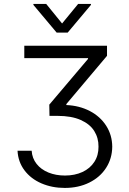

<svg xmlns="http://www.w3.org/2000/svg" viewBox="-20 -761 649 968"><path d="M307.6 124Q356.9 124 395.5 106.2Q434.1 88.4 455.6 55.2Q477.1 22 476.6 -21.5Q477.1 -65.4 455.1 -100.6Q433.1 -135.7 386.7 -156.2Q340.3 -176.8 270.5 -176.8H229.5L228.5 -233.4L423.8 -463.9V-467.8H102.5V-530.3H519.5V-479.5L314.5 -236.3V-231.4Q380.4 -228.5 432.9 -201.2Q485.4 -173.8 515.4 -127Q545.4 -80.1 545.9 -21.5Q545.4 37.6 515.1 85Q484.9 132.3 430.4 159.4Q376 186.5 306.6 186.5Q242.7 186.5 189.2 163.6Q135.7 140.6 103.5 97.9Q71.3 55.2 68.4 -1H139.6Q142.1 37.1 164.6 65.4Q187 93.8 224.4 108.9Q261.7 124 307.6 124ZM293 -642.6 374 -741.2H438.5V-736.3L321.3 -596.7H265.6L148.4 -736.3V-741.2H212.9Z"/></svg>

Font: Pretendard Light
Style: Regular
Weight: 300
Designer: Base glyphs from Inter by Rasmus Andersson; Hangeul glyphs from Noto Sans CJK(Source Han Sans) by Jang Soo-young and Kan
Foundry: Kil Hyung-jin
Version: Version 1.309